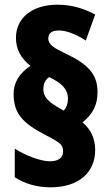

<svg xmlns="http://www.w3.org/2000/svg" viewBox="-20 -781 476 819"><path d="M38 -382C38 -297 75 -256 178 -203C240 -171 249 -162 249 -135C249 -107 229 -93 191 -93C154 -93 85 -119 43 -147V-25C86 3 137 18 196 18C314 18 386 -44 386 -141C386 -189 368 -229 332 -259C376 -295 396 -332 396 -389C396 -464 356 -507 259 -553C213 -575 186 -590 186 -616C186 -640 201 -651 232 -651C263 -651 305 -635 346 -608L386 -719C334 -747 281 -761 225 -761C120 -761 48 -707 48 -619C48 -572 69 -532 110 -500C64 -470 38 -429 38 -382ZM165 -401C165 -424 173 -441 190 -452C247 -425 270 -398 270 -360C270 -340 264 -323 252 -309L226 -324C180 -351 165 -372 165 -401Z"/></svg>

Font: Noto Sans Thai ExtCond Blk
Style: Regular
Weight: 900
Width: 2
Designer: Monotype Design Team
Foundry: Monotype Imaging Inc.
Version: Version 2.002